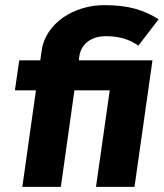

<svg xmlns="http://www.w3.org/2000/svg" viewBox="-20 -728 638 748"><path d="M67 0H217L270 -376H407.5L354 0H504L574 -493H287L289 -508C294 -549 327 -587 393 -587C443 -587 485 -575 519 -550L598 -653C543 -687 486 -708 386 -708C271 -708 157 -640 142 -529L137 -493H55L38 -376H120Z"/></svg>

Font: HK Grotesk Black
Style: Italic
Weight: 900
Italic angle: -16°
Designer: Alfredo Marco Pradil
Foundry: Hanken Design Co.
Version: Version 3.001;FEAKit 1.0